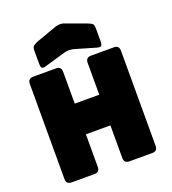

<svg xmlns="http://www.w3.org/2000/svg" viewBox="-170 -1103 1099 1229"><g transform="rotate(-20 379.5 -488.5)"><path d="M260 0H105Q69 0 69 -36V-684Q69 -720 105 -720H260Q296 -720 296 -684V-467H463V-684Q463 -720 499 -720H654Q690 -720 690 -684V-36Q690 0 654 0H499Q463 0 463 -36V-258H296V-36Q296 0 260 0ZM347 -797 210 -757Q185 -749 177 -755Q169 -761 169 -788V-869Q169 -896 177.5 -904Q186 -912 210 -922L338 -968Q347 -972 357.5 -974Q368 -976 377 -977Q386 -977 394 -976Q402 -975 409 -972L546 -922Q572 -912 580 -904Q588 -896 588 -869V-788Q588 -761 580 -755Q572 -749 546 -757L409 -797Q378 -805 347 -797Z"/></g></svg>

Font: Bungee Spice
Style: Regular
Weight: 400
Designer: David Jonathan Ross
Foundry: David Jonathan Ross
Version: Version 2.000